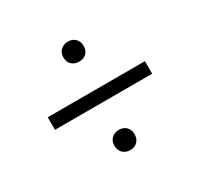

<svg xmlns="http://www.w3.org/2000/svg" viewBox="-117 -636 804 782"><g transform="rotate(-30 285.5 -245.0)"><path d="M287 10Q266 10 252.5 -3Q239 -16 239 -38Q239 -59 252.5 -72Q266 -85 287 -85Q308 -85 321 -72Q334 -59 334 -38Q334 -16 321 -3Q308 10 287 10ZM62 -215V-274H519V-215ZM287 -406Q266 -406 252.5 -418.5Q239 -431 239 -453Q239 -474 252.5 -487Q266 -500 287 -500Q308 -500 321 -487Q334 -474 334 -453Q334 -431 321 -418.5Q308 -406 287 -406Z"/></g></svg>

Font: Isabella Sans
Style: Italic
Weight: 400
Italic angle: -12°
Designer: Christian Thalmann (Catharsis Fonts), Cristiano Sobral
Foundry: The Isabella Sans Project Authors
Version: Version 2.026; ttfautohint (v1.8.4.7-5d5b-dirty)